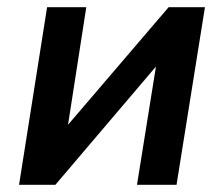

<svg xmlns="http://www.w3.org/2000/svg" viewBox="-20 -514 622 534"><path d="M33 0 111 -494H220L163 -127H135L449 -494H550L471 0H361L420 -368H447L134 0Z"/></svg>

Font: Nunito Sans 10pt SemiCondensed
Style: Bold Italic
Weight: 700
Width: 4
Italic angle: -9°
Designer: Vernon Adams
Foundry: Vernon Adams
Version: Version 3.101;gftools[0.9.27]